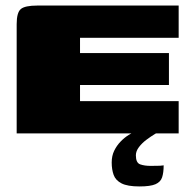

<svg xmlns="http://www.w3.org/2000/svg" viewBox="-20 -480 688 691"><path d="M40 0V-393Q40 -435 55 -447.5Q70 -460 114 -460H623V-344H268V-289H588V-174H268V-116H623V0ZM482 191Q439 191 417.5 180Q396 169 389 149.5Q382 130 382 105Q382 81 391 62.5Q400 44 414 29.5Q428 15 443.5 5.5Q459 -4 472 -10H562Q553 -7 538 2Q523 11 507 23Q491 35 480 49.5Q469 64 469 79Q469 106 484.5 111.5Q500 117 522 117Q547 117 555.5 116.5Q564 116 565.5 115.5Q567 115 569 115Q569 141 563.5 158Q558 175 539.5 183Q521 191 482 191Z"/></svg>

Font: Genos Black
Style: Regular
Weight: 900
Designer: Robert E. Leuschke
Foundry: Robert E. Leuschke
Version: Version 1.010